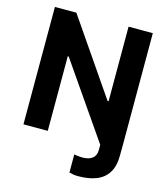

<svg xmlns="http://www.w3.org/2000/svg" viewBox="-131 -808 971 1117"><g transform="rotate(15 354.5 -249.0)"><path d="M649.2 0V29.7Q649.2 94 624.3 133.6Q599.5 173.3 554.3 191.2Q509 209.2 444.1 209.2Q429.9 209.2 416.4 207.1Q402.9 205 390.8 201.5V92.6Q394.9 93.2 396.9 93.7Q399 94.2 402.6 94.7Q425.3 97.8 440.8 97.8Q479 97.8 500.5 81.2Q522.1 64.6 522.1 31.5V0ZM649.6 0H522.5L212.1 -449.1H206.4V0H59.9V-707H189.1L497.3 -258.1H503.5V-707H649.6Z"/></g></svg>

Font: WEMIX Pretendard Variable
Style: Regular
Weight: 400
Designer: Base glyphs from Inter by Rasmus Andersson; Hangeul glyphs from Noto Sans CJK(Source Han Sans) by Jang Soo-young and Kan
Foundry: Kil Hyung-jin
Version: Version 1.000;Glyphs 3.2 (3208)